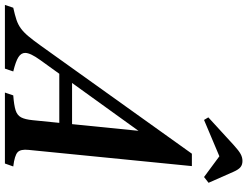

<svg xmlns="http://www.w3.org/2000/svg" viewBox="-239 -875 1008 782"><g transform="rotate(90 265.0 -484.0)"><path d="M509.5 -686.5 119 -144.5Q103.5 -123 96.5 -108Q89.5 -93 89.5 -82.5Q89.5 -66 106.8 -55Q124 -44 165 -34L153.5 0H-106L-94.5 -34Q-65 -40.5 -45.5 -47Q-26 -53.5 -10.5 -64.8Q5 -76 21.2 -95.2Q37.5 -114.5 60 -146L500 -761.5ZM410 -221.5H142.5L161.5 -273.5H429.5ZM410 -576 500 -761.5H550.5L484.5 -96.5Q481 -64 494 -51.8Q507 -39.5 552 -34L540 0H251L262.5 -34Q302.5 -37 323 -43.5Q343.5 -50 352 -66Q360.5 -82 363.5 -113ZM362.5 -811 352 -828.5 465.5 -932.5Q487.5 -952.5 501.2 -960Q515 -967.5 529.5 -967.5Q545 -967.5 554.8 -959.5Q564.5 -951.5 573 -932.5L618.5 -829.5L595 -811L510.5 -873.5Z"/></g></svg>

Font: Libre Caslon Condensed
Style: Italic
Weight: 400
Italic angle: -22.583°
Designer: Pablo Impallari, Rodrigo Fuenzalida, Katja Schimmel, Ertekin Erdin
Foundry: Pablo Impallari, Rodrigo Fuenzalida
Version: Version 2.000;gftools[0.9.33]